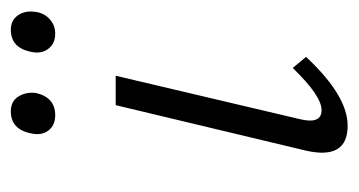

<svg xmlns="http://www.w3.org/2000/svg" viewBox="-170 -472 647 346"><g transform="rotate(-90 153.0 -298.5)"><path d="M119 -522Q101 -522 91.5 -534Q82 -546 86 -565Q93 -602 126 -602Q144 -602 152.5 -588.5Q161 -575 159 -557Q151 -522 119 -522ZM266 -522Q248 -522 238.5 -534.5Q229 -547 233 -565Q240 -602 273 -602Q290 -602 299 -589Q308 -576 305 -557Q303 -542 292 -532Q281 -522 266 -522ZM100 5Q38 5 55 -70L137 -413H190L112 -82Q102 -42 128 -42Q154 -42 204 -94L224 -70Q154 5 100 5Z"/></g></svg>

Font: EauTest Semilight
Style: Italic
Weight: 300
Italic angle: -12°
Designer: Christian Thalmann (Catharsis Fonts)
Version: Version 0.001;PS 000.001;hotconv 1.0.88;makeotf.lib2.5.64775